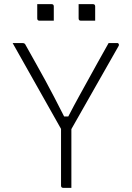

<svg xmlns="http://www.w3.org/2000/svg" viewBox="-20 -908 640 928"><path d="M325 0H286Q275 0 275 -11V-285Q216 -389 158 -492.5Q100 -596 41 -700H87Q95 -700 98.5 -697.5Q102 -695 104 -690Q133 -638 156 -597Q179 -556 199.5 -518.5Q220 -481 241.5 -439.5Q263 -398 290 -345H310Q338 -399 361.5 -441.5Q385 -484 406.5 -523Q428 -562 451.5 -604.5Q475 -647 505 -700H548Q551 -700 553.5 -696Q556 -692 554 -687Q496 -585 438 -483Q380 -381 325 -284ZM160 -888H229Q240 -888 240 -877V-808H171Q160 -808 160 -819ZM360 -888H429Q440 -888 440 -877V-808H371Q360 -808 360 -819Z"/></svg>

Font: Recursive Mn Lnr St Lt
Style: Regular
Weight: 300
Monospace: yes
Version: Version 1.079;hotconv 1.0.112;makeotfexe 2.5.65598; ttfautoh